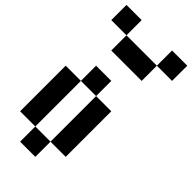

<svg xmlns="http://www.w3.org/2000/svg" viewBox="-309 -1059 1117 1117"><g transform="rotate(45 250.0 -500.0)"><path d="M0 -125V-500H125V-125ZM0 -875V-1000H125V-875ZM125 -125H250V0H125ZM125 -500V-625H250V-500ZM125 -875H375V-750H125ZM250 -125V-500H375V-125ZM375 -875V-1000H500V-875Z"/></g></svg>

Font: GalmuriMono7 Regular
Style: Regular
Weight: 400
Designer: Lee Minseo (quiple)
Version: Version 2.399;hotconv 1.1.1;makeotfexe 2.6.0 DEVELOPMENT